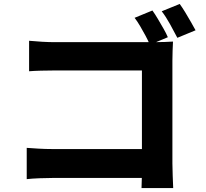

<svg xmlns="http://www.w3.org/2000/svg" viewBox="-20 -891 1040 970"><path d="M750 -838Q763 -820 777.5 -795.5Q792 -771 806 -746.5Q820 -722 828 -703L737 -665Q728 -687 715 -711Q702 -735 688 -759Q674 -783 660 -801ZM888 -871Q901 -853 916 -828.5Q931 -804 944.5 -780Q958 -756 968 -738L876 -700Q860 -731 839 -769Q818 -807 797 -834ZM127 -685Q157 -682 193 -680Q229 -678 255 -678H762Q785 -678 813.5 -679Q842 -680 854 -681Q853 -663 852 -635.5Q851 -608 851 -584V-65Q851 -40 852.5 -3.5Q854 33 855 59H695Q696 33 696.5 6.5Q697 -20 697 -48V-535H256Q223 -535 186.5 -534Q150 -533 127 -531ZM115 -144Q143 -142 176 -140Q209 -138 244 -138H785V8H248Q220 8 180.5 9.5Q141 11 115 14Z"/></svg>

Font: Noto Sans JP ExtraBold
Style: Regular
Weight: 800
Designer: Ryoko NISHIZUKA  (kana, bopomofo & ideographs); Paul D. Hunt (Latin, Greek & Cyrillic); Sandoll Communications , Soo-you
Foundry: Adobe
Version: Version 2.004-H2;hotconv 1.0.118;makeotfexe 2.5.65603